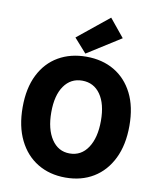

<svg xmlns="http://www.w3.org/2000/svg" viewBox="-108 -1111 1001 1208"><g transform="rotate(10 393.0 -506.5)"><path d="M393 14Q292 14 215 -32.5Q138 -79 95 -166.5Q52 -254 52 -376Q52 -498 95 -583.5Q138 -669 215 -713.5Q292 -758 393 -758Q495 -758 571.5 -713Q648 -668 691 -583Q734 -498 734 -376Q734 -254 691 -166.5Q648 -79 571.5 -32.5Q495 14 393 14ZM393 -140Q467 -140 509.5 -204Q552 -268 552 -376Q552 -484 509.5 -544.5Q467 -605 393 -605Q320 -605 277.5 -544.5Q235 -484 235 -376Q235 -268 277.5 -204Q320 -140 393 -140ZM382 -776 303 -865 503 -1027 597 -912Z"/></g></svg>

Font: Source Han Sans TC Heavy
Style: Regular
Weight: 900
Designer: Ryoko NISHIZUKA Ë•øÂ°öÊ∂ºÂ≠ê (kana, bopomofo & ideographs); Paul D. Hunt (Latin, Greek & Cyrillic); Sandoll Communicatio
Foundry: Adobe
Version: Version 2.004;hotconv 1.0.118;makeotfexe 2.5.65603